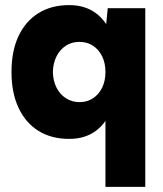

<svg xmlns="http://www.w3.org/2000/svg" viewBox="-20 -532 638 752"><path d="M393 200V-407L402 -500H549V200ZM251 12Q181 12 130.5 -19.5Q80 -51 52.5 -110Q25 -169 25 -250Q25 -332 52.5 -390.5Q80 -449 130.5 -480.5Q181 -512 251 -512Q313 -512 355.5 -480.5Q398 -449 419 -390.5Q440 -332 440 -250Q440 -169 419 -110Q398 -51 355.5 -19.5Q313 12 251 12ZM292 -132Q321 -132 344 -147Q367 -162 380 -188.5Q393 -215 393 -250Q393 -285 380 -311.5Q367 -338 344 -353Q321 -368 291 -368Q261 -368 238 -353Q215 -338 201.5 -311.5Q188 -285 187 -250Q188 -215 201.5 -188.5Q215 -162 238.5 -147Q262 -132 292 -132Z"/></svg>

Font: Figtree Light ExtraBold
Style: Regular
Weight: 800
Version: Version 2.001;gftools[0.9.30]